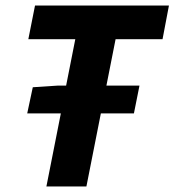

<svg xmlns="http://www.w3.org/2000/svg" viewBox="-20 -671 628 691"><path d="M147 0H291L343 -263H462L482 -363H363L396 -530H565L588 -651H106L82 -530H251L218 -363H189L98 -357L78 -263H199Z"/></svg>

Font: Source Sans Pro
Style: Bold Italic
Weight: 700
Italic angle: -11°
Designer: Paul D. Hunt
Foundry: Adobe Systems Incorporated
Version: Version 3.006;hotconv 1.0.111;makeotfexe 2.5.65597